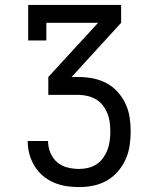

<svg xmlns="http://www.w3.org/2000/svg" viewBox="-20 -755 640 783"><path d="M303 8Q276 8 250 4Q224 0 199.5 -10.5Q175 -21 154.5 -38.5Q134 -56 120.5 -78.5Q107 -101 100 -126.5Q93 -152 93 -179V-180H176V-179Q176 -155 185.5 -132Q195 -109 213 -93.5Q231 -78 255 -72Q279 -66 303 -66Q321 -66 340 -70.5Q359 -75 374.5 -85.5Q390 -96 401 -111.5Q412 -127 418.5 -144.5Q425 -162 427.5 -181Q430 -200 430 -219Q430 -238 427.5 -256.5Q425 -275 418 -292.5Q411 -310 399.5 -325Q388 -340 372 -349.5Q356 -359 337.5 -363.5Q319 -368 300 -368H177V-441L380 -662H169V-590H95V-735H474V-662L272 -441H300Q329 -441 358 -435.5Q387 -430 413 -416.5Q439 -403 459 -381Q479 -359 491.5 -332.5Q504 -306 508.5 -277Q513 -248 513 -219Q513 -190 508.5 -160.5Q504 -131 492 -104.5Q480 -78 460.5 -55.5Q441 -33 415.5 -18.5Q390 -4 361 2Q332 8 303 8Z"/></svg>

Font: Iosevka Etoile
Style: Regular
Weight: 400
Designer: Belleve Invis
Foundry: Belleve Invis
Version: Version 33.2.4